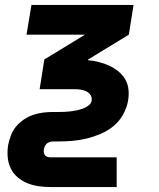

<svg xmlns="http://www.w3.org/2000/svg" viewBox="-20 -540 640 775"><path d="M183 215Q159 215 135 211.5Q111 208 89.5 199Q68 190 50.5 175Q33 160 23 139Q13 118 11 93.5Q9 69 13 45Q17 25 24.5 5.5Q32 -14 45.5 -30Q59 -46 77 -58Q95 -70 114.5 -76.5Q134 -83 154 -85.5Q174 -88 194 -88H216Q228 -88 240.5 -88.5Q253 -89 265 -90.5Q277 -92 289 -94.5Q301 -97 313 -101Q325 -105 336.5 -113.5Q348 -122 350 -134Q350 -134 350 -134Q350 -134 350 -134Q352 -147 345 -157Q338 -167 327 -172Q316 -177 303.5 -178.5Q291 -180 278 -180H140L159 -300L323 -400H87L107 -520H519L500 -400L336 -300L335 -297Q358 -295 379.5 -289.5Q401 -284 420.5 -275Q440 -266 457 -252.5Q474 -239 485 -220.5Q496 -202 498.5 -179.5Q501 -157 497 -134H423H497Q497 -134 497 -134Q497 -134 497 -134Q492 -105 477 -78Q462 -51 438.5 -31.5Q415 -12 387 0Q359 12 330.5 19Q302 26 273.5 28.5Q245 31 216 31H194Q188 31 181 33Q174 35 169 39.5Q164 44 161 50.5Q158 57 157 63Q156 70 157 76Q158 82 161.5 86.5Q165 91 171 93Q177 95 183 95H451V215Z"/></svg>

Font: Iosevka SS04 Hv Ex Obl
Style: Regular
Weight: 900
Width: 7
Italic angle: -9°
Monospace: yes
Designer: Belleve Invis
Foundry: Belleve Invis
Version: Version 19.0.0; ttfautohint (v1.8.4)